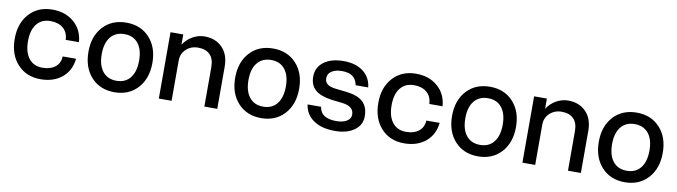

<svg xmlns="http://www.w3.org/2000/svg" viewBox="-31 -963 5028 1425"><g transform="rotate(10 2483.0 -251.0)"><path d="M41 -252Q41 -369.6 106.9 -441.4Q172.9 -513.2 280.8 -513.2Q378.9 -513.2 443.4 -457.5Q507.8 -401.9 515.1 -309.1H415Q413.1 -364.7 377 -395.8Q340.8 -426.8 280.8 -426.8Q214.4 -426.8 177.7 -380.9Q141.1 -335 141.1 -252Q141.1 -168 177.7 -121.6Q214.4 -75.2 280.8 -75.2Q340.3 -75.2 376.2 -103.8Q412.1 -132.3 415 -184.1H515.1Q505.9 -93.8 442.4 -41.3Q378.9 11.2 280.8 11.2Q172.9 11.2 106.9 -61Q41 -133.3 41 -252Z M596.7 -252Q596.7 -369.6 662.8 -441.4Q729 -513.2 837.9 -513.2Q946.3 -513.2 1012.5 -441.4Q1078.6 -369.6 1078.6 -252Q1078.6 -133.3 1012.2 -61Q945.8 11.2 837.9 11.2Q729 11.2 662.8 -61Q596.7 -133.3 596.7 -252ZM978.5 -252Q978.5 -335 941.7 -380.9Q904.8 -426.8 837.9 -426.8Q771 -426.8 733.9 -380.9Q696.8 -335 696.8 -252Q696.8 -168 733.9 -121.6Q771 -75.2 837.9 -75.2Q904.8 -75.2 941.7 -121.6Q978.5 -168 978.5 -252Z M1514.6 -296.9Q1514.6 -360.8 1482.9 -391.8Q1451.2 -422.9 1393.6 -422.9Q1339.8 -422.9 1303.7 -388.9Q1267.6 -355 1267.6 -303.2V0H1171.4V-500H1267.6V-422.9Q1294.9 -465.3 1338.1 -489.3Q1381.3 -513.2 1426.8 -513.2Q1509.3 -513.2 1560.5 -461.4Q1611.8 -409.7 1611.8 -316.9V0H1514.6Z M1702.6 -252Q1702.6 -369.6 1768.8 -441.4Q1835 -513.2 1943.8 -513.2Q2052.2 -513.2 2118.4 -441.4Q2184.6 -369.6 2184.6 -252Q2184.6 -133.3 2118.2 -61Q2051.8 11.2 1943.8 11.2Q1835 11.2 1768.8 -61Q1702.6 -133.3 1702.6 -252ZM2084.5 -252Q2084.5 -335 2047.6 -380.9Q2010.7 -426.8 1943.8 -426.8Q1877 -426.8 1839.8 -380.9Q1802.7 -335 1802.7 -252Q1802.7 -168 1839.8 -121.6Q1877 -75.2 1943.8 -75.2Q2010.7 -75.2 2047.6 -121.6Q2084.5 -168 2084.5 -252Z M2518.6 -204.1 2433.6 -213.9Q2351.6 -225.6 2311.5 -260.5Q2271.5 -295.4 2271.5 -359.9Q2271.5 -429.7 2326.4 -470.9Q2381.3 -512.2 2475.6 -512.2Q2566.4 -512.2 2622.8 -469.2Q2679.2 -426.3 2687.5 -351.1H2592.8Q2584.5 -395 2556.2 -416Q2527.8 -437 2475.6 -437Q2426.8 -437 2397.7 -417.7Q2368.7 -398.4 2368.7 -366.2Q2368.7 -335.4 2388.7 -320.3Q2408.7 -305.2 2450.7 -299.8L2538.6 -290Q2621.6 -279.3 2660.6 -242.2Q2699.7 -205.1 2699.7 -134.8Q2699.7 -68.8 2644.5 -29.5Q2589.4 9.8 2498.5 9.8Q2398.4 9.8 2337.2 -32.7Q2275.9 -75.2 2266.6 -148.9H2367.7Q2375 -105 2406.7 -84.5Q2438.5 -64 2497.6 -64Q2546.4 -64 2575.9 -82.3Q2605.5 -100.6 2605.5 -131.8Q2605.5 -193.8 2518.6 -204.1Z M2781.2 -252Q2781.2 -369.6 2847.2 -441.4Q2913.1 -513.2 3021 -513.2Q3119.1 -513.2 3183.6 -457.5Q3248 -401.9 3255.4 -309.1H3155.3Q3153.3 -364.7 3117.2 -395.8Q3081.1 -426.8 3021 -426.8Q2954.6 -426.8 2918 -380.9Q2881.3 -335 2881.3 -252Q2881.3 -168 2918 -121.6Q2954.6 -75.2 3021 -75.2Q3080.6 -75.2 3116.5 -103.8Q3152.3 -132.3 3155.3 -184.1H3255.4Q3246.1 -93.8 3182.6 -41.3Q3119.1 11.2 3021 11.2Q2913.1 11.2 2847.2 -61Q2781.2 -133.3 2781.2 -252Z M3336.9 -252Q3336.9 -369.6 3403.1 -441.4Q3469.2 -513.2 3578.1 -513.2Q3686.5 -513.2 3752.7 -441.4Q3818.8 -369.6 3818.8 -252Q3818.8 -133.3 3752.4 -61Q3686 11.2 3578.1 11.2Q3469.2 11.2 3403.1 -61Q3336.9 -133.3 3336.9 -252ZM3718.8 -252Q3718.8 -335 3681.9 -380.9Q3645 -426.8 3578.1 -426.8Q3511.2 -426.8 3474.1 -380.9Q3437 -335 3437 -252Q3437 -168 3474.1 -121.6Q3511.2 -75.2 3578.1 -75.2Q3645 -75.2 3681.9 -121.6Q3718.8 -168 3718.8 -252Z M4254.9 -296.9Q4254.9 -360.8 4223.1 -391.8Q4191.4 -422.9 4133.8 -422.9Q4080.1 -422.9 4043.9 -388.9Q4007.8 -355 4007.8 -303.2V0H3911.6V-500H4007.8V-422.9Q4035.2 -465.3 4078.4 -489.3Q4121.6 -513.2 4167 -513.2Q4249.5 -513.2 4300.8 -461.4Q4352.1 -409.7 4352.1 -316.9V0H4254.9Z M4442.9 -252Q4442.9 -369.6 4509 -441.4Q4575.2 -513.2 4684.1 -513.2Q4792.5 -513.2 4858.6 -441.4Q4924.8 -369.6 4924.8 -252Q4924.8 -133.3 4858.4 -61Q4792 11.2 4684.1 11.2Q4575.2 11.2 4509 -61Q4442.9 -133.3 4442.9 -252ZM4824.7 -252Q4824.7 -335 4787.8 -380.9Q4751 -426.8 4684.1 -426.8Q4617.2 -426.8 4580.1 -380.9Q4543 -335 4543 -252Q4543 -168 4580.1 -121.6Q4617.2 -75.2 4684.1 -75.2Q4751 -75.2 4787.8 -121.6Q4824.7 -168 4824.7 -252Z"/></g></svg>

Font: Overused Grotesk Medium
Style: Regular
Weight: 500
Version: Version 0.002